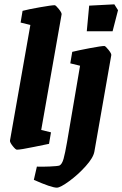

<svg xmlns="http://www.w3.org/2000/svg" viewBox="-20 -681 564 885"><path d="M26 -33 120 -566 75 -577 84 -631Q110 -638 164 -647.5Q218 -657 232 -657Q237 -657 251 -639.5Q265 -622 264 -615L170 -82L215 -71L206 -18Q200 -17 137.5 -4Q75 9 58 9Q52 9 38.5 -8Q25 -25 26 -33ZM136 148 150 87Q173 88 209 86.5Q245 85 254 82Q266 76 273 51Q280 26 289 -26L349 -378L304 -389L313 -442Q341 -449 394 -459Q447 -469 461 -469Q466 -469 480 -451.5Q494 -434 493 -427L415 18Q410 46 375 85Q340 124 299 154Q258 184 242 184Q217 184 136 148ZM380 -537 391 -655 507 -661 524 -634 499 -537Z"/></svg>

Font: Grenze
Style: Bold Italic
Weight: 700
Italic angle: -10°
Designer: Renata Polastri
Foundry: Omnibus-Type
Version: Version 1.002; ttfautohint (v1.8)